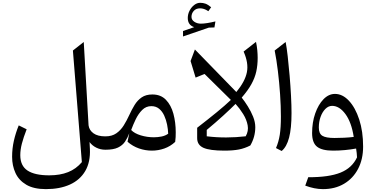

<svg xmlns="http://www.w3.org/2000/svg" viewBox="-20 -1045 2618 1340"><path d="M564.5 -752 598.1 -169.9Q603 -135.7 632.6 -114.5Q662.1 -93.3 715.3 -93.3H715.8V0H715.3Q681.2 0 651.9 -14.6Q622.6 -29.3 605 -53.7L607.4 -6.3Q611.8 85.4 575.2 148.2Q538.6 210.9 468.3 242.9Q397.9 274.9 300.3 274.9Q215.3 274.9 163.3 244.1Q111.3 213.4 87.9 162.1Q64.5 110.8 64.5 49.8Q64.5 -8.3 76.9 -63Q89.4 -117.7 110.8 -169.9L166 -142.6Q144 -86.4 132.8 -43.2Q121.6 0 121.6 38.1Q121.6 111.8 172.1 145.3Q222.7 178.7 323.7 178.7Q399.4 178.7 455.6 156.2Q511.7 133.8 551.3 86.4L488.8 -692.4Z M1043.5 -385.7Q1102.1 -385.7 1137.9 -348.6Q1173.8 -311.5 1190.2 -251.2Q1206.5 -190.9 1206.5 -121.1Q1206.5 -104 1205.8 -88.4Q1205.1 -72.8 1202.6 -54.7Q1168.9 -23.4 1126.7 -8.5Q1084.5 6.3 1040 6.3Q994.1 6.3 950 -9Q905.8 -24.4 870.1 -55.7L882.3 -115.2Q870.1 -82.5 852.5 -56.4Q835 -30.3 803.2 -15.1Q771.5 0 715.8 0Q699.7 0 699.7 -32.7V-60.5Q699.7 -93.3 715.8 -93.3Q761.2 -93.3 791.7 -114.5Q822.3 -135.7 843.5 -169.7Q864.7 -203.6 881.8 -241.2Q899.4 -279.8 919.4 -312.5Q939.5 -345.2 969 -365.5Q998.5 -385.7 1043.5 -385.7ZM1036.1 -304.2Q999 -304.2 972.4 -277.6Q945.8 -251 927.2 -212.4Q908.7 -173.8 895.5 -137.7Q918 -113.8 962.4 -100.3Q1006.8 -86.9 1053.2 -86.9Q1081.1 -86.9 1107.7 -92.3Q1134.3 -97.7 1153.8 -111.8Q1152.8 -142.1 1146.2 -175.3Q1139.6 -208.5 1126.2 -238Q1112.8 -267.6 1090.6 -285.9Q1068.4 -304.2 1036.1 -304.2Z M1591.3 -347.7 1407.7 -528.8 1345.2 -503.4 1310.1 -619.1 1340.3 -699.7 1629.4 -402.8Q1690.4 -476.6 1703.1 -540.8Q1715.8 -605 1680.2 -685.1L1766.6 -752.9Q1772.9 -724.1 1775.6 -695.3Q1778.3 -666.5 1778.3 -641.1Q1778.3 -590.3 1768.6 -545.9Q1758.8 -501.5 1734.6 -457.8Q1710.4 -414.1 1667 -363.8Q1688 -337.4 1709.7 -302.7Q1731.4 -268.1 1746.6 -230.5Q1761.7 -192.9 1761.7 -157.2Q1761.7 -89.8 1727.1 -29.8Q1688.5 -9.8 1647.5 -1.7Q1606.4 6.3 1545.9 6.3Q1444.3 6.3 1400.1 -13.4Q1356 -33.2 1356 -81.1V-153.3Q1433.1 -212.9 1492.2 -261.2Q1551.3 -309.6 1591.3 -347.7ZM1624 -319.8Q1587.4 -283.2 1537.1 -237.3Q1486.8 -191.4 1422.9 -138.2V-93.8Q1491.2 -85.4 1558.8 -85.7Q1626.5 -85.9 1694.8 -93.8Q1715.8 -130.4 1708.5 -170.4Q1701.2 -210.4 1677.2 -249Q1653.3 -287.6 1624 -319.8ZM1316.4 -927.2Q1316.4 -906.2 1336.2 -893.1Q1356 -879.9 1381.8 -879.9Q1400.4 -879.9 1426.8 -884Q1453.1 -888.2 1483.4 -895.5L1476.6 -853.5L1437 -852.1L1257.3 -790.5V-828.6L1335.4 -855.5Q1290.5 -870.1 1290.5 -919.4Q1290.5 -946.3 1303 -970.5Q1315.4 -994.6 1335.2 -1010Q1355 -1025.4 1377 -1025.4Q1397 -1025.4 1413.6 -1019.5Q1430.2 -1013.7 1453.6 -994.6L1434.1 -966.8Q1417.5 -978 1403.6 -982.4Q1389.6 -986.8 1376.5 -986.8Q1348.1 -986.8 1332.3 -969Q1316.4 -951.2 1316.4 -927.2Z M1973.6 -752Q1981 -713.9 1988 -651.9Q1995.1 -589.8 2001.2 -518.1Q2007.3 -446.3 2011 -377.2Q2014.6 -308.1 2014.6 -255.9Q2014.6 -149.4 1997.6 -84.5Q1980.5 -19.5 1945.8 8.8L1906.2 -11.7Q1924.8 -54.7 1932.6 -104.2Q1940.4 -153.8 1940.4 -231.9Q1940.4 -303.7 1934.8 -386.5Q1929.2 -469.2 1919.4 -549.3Q1909.7 -629.4 1897 -692.4Z M2233.9 274.9Q2204.1 274.9 2172.9 268.6Q2141.6 262.2 2110.4 250.5L2131.3 191.9Q2275.4 192.4 2356.2 159.9Q2437 127.4 2471.7 53.2Q2471.2 36.6 2469.5 22.5Q2467.8 8.3 2465.3 -8.3Q2428.2 -1.5 2387 2.4Q2345.7 6.3 2304.2 6.3Q2227.5 6.3 2192.9 -21Q2158.2 -48.3 2158.2 -116.2Q2158.2 -190.9 2179.9 -253.2Q2201.7 -315.4 2237.8 -352.5Q2273.9 -389.6 2317.9 -389.6Q2370.6 -389.6 2415.3 -341.8Q2460 -293.9 2487.1 -210.9Q2514.2 -127.9 2514.2 -22Q2514.2 66.4 2479.2 133.3Q2444.3 200.2 2381.3 237.5Q2318.4 274.9 2233.9 274.9ZM2448.7 -89.4Q2433.1 -191.4 2390.9 -248.8Q2348.6 -306.2 2297.9 -306.2Q2272.5 -306.2 2251.2 -285.2Q2230 -264.2 2217.5 -229.7Q2205.1 -195.3 2205.1 -154.8Q2205.1 -112.8 2229.7 -97.4Q2254.4 -82 2314.9 -82Q2345.7 -82 2381.3 -83.7Q2417 -85.4 2448.7 -89.4Z"/></svg>

Font: Pinar-DS2-FD Regular
Style: Regular
Weight: 400
Designer: Amin Abedi
Version: Version 2.000